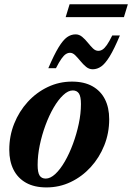

<svg xmlns="http://www.w3.org/2000/svg" viewBox="-20 -846 606 880"><path d="M310 -472Q365.5 -472 403.5 -450.8Q441.5 -429.5 461 -391Q480.5 -352.5 480.5 -299.5Q480.5 -236 458 -179.8Q435.5 -123.5 395.8 -80Q356 -36.5 304.2 -11.8Q252.5 13 193 13Q137.5 13 99.5 -8.2Q61.5 -29.5 42 -68.2Q22.5 -107 22.5 -159.5Q22.5 -223 45 -279.2Q67.5 -335.5 107.2 -379Q147 -422.5 199 -447.2Q251 -472 310 -472ZM189.5 -27.5Q211 -27.5 233.8 -48.8Q256.5 -70 277.2 -106Q298 -142 314.5 -186.8Q331 -231.5 341 -278.5Q351 -325.5 351 -369Q351 -403.5 341.8 -417.5Q332.5 -431.5 313.5 -431.5Q292.5 -431.5 269.8 -410.2Q247 -389 226 -353Q205 -317 188.5 -272.2Q172 -227.5 162.2 -180.5Q152.5 -133.5 152.5 -90Q152.5 -55.5 161.5 -41.5Q170.5 -27.5 189.5 -27.5ZM529.5 -683.5Q503.5 -621.5 483 -588Q462.5 -554.5 444 -541.5Q425.5 -528.5 405 -528.5Q388 -528.5 374.5 -539.8Q361 -551 348.8 -566Q336.5 -581 325 -592.5Q313.5 -604 301 -604Q291 -604 281.8 -598Q272.5 -592 261.8 -577Q251 -562 236.5 -533.5H201.5Q228 -595.5 248.5 -629Q269 -662.5 287.2 -675.5Q305.5 -688.5 326.5 -688.5Q343 -688.5 356.8 -677Q370.5 -665.5 382.5 -650.5Q394.5 -635.5 406 -624.2Q417.5 -613 430.5 -613Q440.5 -613 449.8 -618.8Q459 -624.5 469.8 -639.8Q480.5 -655 494.5 -683.5ZM281 -767.5 299 -826.5H566L548 -767.5Z"/></svg>

Font: Newsreader 36pt
Style: Bold Italic
Weight: 700
Italic angle: -17°
Designer: Hugues Gentile
Foundry: Production Type
Version: Version 1.003